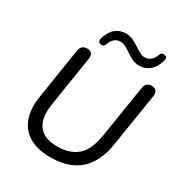

<svg xmlns="http://www.w3.org/2000/svg" viewBox="-212 -1073 1155 1229"><g transform="rotate(30 365.5 -458.0)"><path d="M336 9Q270 9 218.5 -10Q167 -29 133.5 -67.5Q100 -106 88 -164Q76 -222 89 -299L147 -668Q151 -691 164 -701.5Q177 -712 198 -712Q221 -712 231.5 -699Q242 -686 238 -660L180 -291Q163 -183 204 -128Q245 -73 342 -73Q437 -73 491 -121Q545 -169 562 -274L625 -668Q629 -691 641.5 -701.5Q654 -712 676 -712Q698 -712 708.5 -699Q719 -686 716 -660L654 -272Q640 -179 601 -116.5Q562 -54 497 -22.5Q432 9 336 9ZM260 -778Q248 -779 242.5 -787.5Q237 -796 240 -811Q256 -867 288.5 -893.5Q321 -920 365 -920Q393 -920 416.5 -909Q440 -898 461.5 -883.5Q483 -869 503 -858Q523 -847 543 -847Q567 -847 585.5 -861.5Q604 -876 613 -904Q617 -916 624 -921Q631 -926 643 -925Q656 -924 661.5 -916Q667 -908 663 -893Q648 -838 615 -810.5Q582 -783 538 -783Q510 -783 486.5 -794.5Q463 -806 441.5 -820.5Q420 -835 400 -846Q380 -857 360 -857Q336 -857 318 -842.5Q300 -828 290 -799Q286 -788 279.5 -782.5Q273 -777 260 -778Z"/></g></svg>

Font: Nunito ExtraLight Medium
Style: Italic
Weight: 500
Italic angle: -9°
Version: Version 3.602